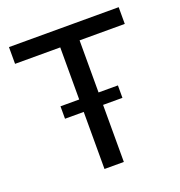

<svg xmlns="http://www.w3.org/2000/svg" viewBox="-130 -832 883 942"><g transform="rotate(-20 311.0 -361.0)"><path d="M592.8 -634.8H356.9V-362.8H458V-297.9H356.9V0H255.9V-297.9H158.2V-362.8H255.9V-634.8H20V-722.2H592.8Z"/></g></svg>

Font: Perun
Style: Regular
Weight: 400
Version: Version 1.0000